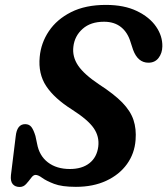

<svg xmlns="http://www.w3.org/2000/svg" viewBox="-20 -732 666 764"><path d="M282 11.5Q226 11.5 195 -0.5Q164 -12.5 148 -24.2Q132 -36 121.5 -36Q112.5 -36 103.8 -24Q95 -12 84.2 0Q73.5 12 58.5 12Q40.5 12 30.8 0.8Q21 -10.5 23.5 -35L42.5 -189.5Q47.5 -238 80 -238Q96 -238 104.8 -226.8Q113.5 -215.5 121 -191L127.5 -160.5Q136 -112.5 170.5 -86Q205 -59.5 258 -59.5Q306.5 -59.5 336 -82.8Q365.5 -106 371 -148.5Q376 -188.5 353 -222Q330 -255.5 266.5 -296Q196 -340.5 163.8 -389.5Q131.5 -438.5 138 -505.5Q143 -561 174.5 -608Q206 -655 263 -683.8Q320 -712.5 401.5 -712.5Q474 -712.5 524.5 -688.2Q575 -664 601 -626.2Q627 -588.5 626 -547Q625.5 -520.5 611 -501.5Q596.5 -482.5 570.5 -482.5Q528.5 -482.5 509.5 -534L500 -563Q488.5 -602.5 461.8 -624Q435 -645.5 394 -645.5Q340.5 -645.5 308.8 -617.2Q277 -589 272 -546.5Q267 -506.5 290.8 -471.2Q314.5 -436 374.5 -396Q434 -357.5 466.8 -323.8Q499.5 -290 511.2 -254.5Q523 -219 519.5 -175Q515.5 -121 485.2 -79Q455 -37 403 -12.8Q351 11.5 282 11.5Z"/></svg>

Font: Fraunces 72pt SuperSoft SemiBold
Style: Italic
Weight: 600
Italic angle: -16°
Version: Version 1.000;[b76b70a41]